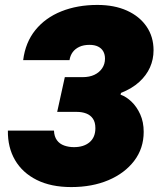

<svg xmlns="http://www.w3.org/2000/svg" viewBox="-20 -749 643 779"><path d="M269 10Q187 10 129 -19Q71 -48 41 -99.5Q11 -151 12 -219H199Q200 -195 211 -180Q222 -165 240.5 -158.5Q259 -152 280 -152Q320 -152 343.5 -172Q367 -192 367 -229Q367 -253 357 -267.5Q347 -282 330 -288.5Q313 -295 293 -295H212L243 -436H315Q343 -436 363 -445.5Q383 -455 394.5 -472Q406 -489 406 -511Q406 -528 399 -540.5Q392 -553 378 -560Q364 -567 343 -567Q319 -567 302 -559Q285 -551 275 -537.5Q265 -524 262 -505H74Q83 -577 123.5 -627Q164 -677 229 -703Q294 -729 375 -729Q444 -729 495 -706Q546 -683 574.5 -641.5Q603 -600 603 -545Q603 -508 588.5 -475.5Q574 -443 545 -416.5Q516 -390 471 -372L469 -365Q492 -357 513.5 -336.5Q535 -316 549 -285Q563 -254 563 -214Q563 -147 524.5 -96.5Q486 -46 420 -18Q354 10 269 10Z"/></svg>

Font: Mona Sans ExtraLight Black
Style: Italic
Weight: 900
Italic angle: -11.6951°
Version: Version 2.000